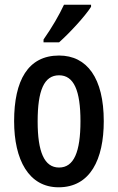

<svg xmlns="http://www.w3.org/2000/svg" viewBox="-20 -786 502 816"><path d="M367 -757V-766H252C231 -721 202 -671 165 -618V-606H231C274 -644 341 -716 367 -757ZM421 -271C421 -454 350 -550 231 -550C99 -550 40 -444 40 -271C40 -107 102 10 229 10C364 10 421 -109 421 -271ZM140 -270C140 -401 167 -466 231 -466C294 -466 322 -401 322 -271C322 -140 294 -74 231 -74C168 -74 140 -141 140 -270Z"/></svg>

Font: Noto Sans Bengali ExtraCondensed Medium
Style: Regular
Weight: 500
Width: 2
Designer: Joana Ranito - Universal Thirst; Jelle Bosma - Monotype Design Team
Foundry: Universal Thirst ehf.
Version: Version 3.000